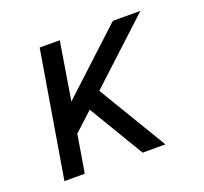

<svg xmlns="http://www.w3.org/2000/svg" viewBox="-96 -633 793 745"><g transform="rotate(-20 300.0 -260.0)"><path d="M50 0 137 -520H220L181 -281L439 -520H553L297 -283L467 0H373L237 -227L160 -156L134 0Z"/></g></svg>

Font: Iosevka SS04 Extended Oblique
Style: Regular
Weight: 400
Width: 7
Italic angle: -9°
Monospace: yes
Designer: Belleve Invis
Foundry: Belleve Invis
Version: Version 19.0.0; ttfautohint (v1.8.4)